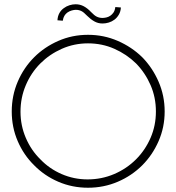

<svg xmlns="http://www.w3.org/2000/svg" viewBox="-20 -871 826 899"><path d="M646 -97Q694 -145 722.5 -210Q751 -275 751 -349Q751 -423 722.5 -488.5Q694 -554 646 -603Q597 -651 531.5 -679.5Q466 -708 392 -708Q318 -708 253 -679.5Q188 -651 140 -603Q91 -554 63 -488.5Q35 -423 35 -349Q35 -275 63 -210Q91 -145 140 -97Q188 -48 253 -20Q318 8 392 8Q466 8 531.5 -20Q597 -48 646 -97ZM169 -125Q126 -167 101 -225Q76 -283 76 -348Q76 -414 101 -472.5Q126 -531 169 -574Q212 -617 269.5 -642.5Q327 -668 392 -668Q458 -668 515.5 -642.5Q573 -617 617 -574Q660 -530 685 -472.5Q710 -415 710 -349Q710 -283 685 -225.5Q660 -168 617 -125Q573 -81 514.5 -56Q456 -31 390 -31Q326 -31 268.5 -56Q211 -81 169 -125ZM516 -779Q528 -788 536.5 -802.5Q545 -817 546 -836L520 -838Q518 -822 511.5 -812.5Q505 -803 496 -797Q487 -791 477 -789Q467 -787 460 -787Q446 -787 434 -792.5Q422 -798 406 -815Q390 -832 372.5 -841.5Q355 -851 334 -851Q320 -851 305.5 -846.5Q291 -842 279 -833Q266 -824 258 -809.5Q250 -795 249 -776L274 -774Q276 -788 281.5 -797Q287 -806 295 -812Q305 -819 316 -822Q327 -825 335 -825Q349 -825 360.5 -819.5Q372 -814 388 -797Q404 -781 421.5 -771Q439 -761 460 -761Q475 -761 489.5 -765.5Q504 -770 516 -779Z"/></svg>

Font: Josefin Slab Thin
Style: Regular
Weight: 400
Version: Version 2.000